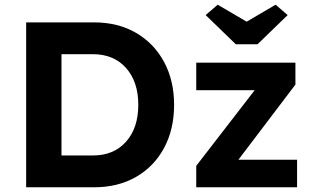

<svg xmlns="http://www.w3.org/2000/svg" viewBox="-20 -795 1331 815"><path d="M91 0V-700H379Q481 -700 557.5 -655.5Q634 -611 676.5 -532Q719 -453 719 -350Q719 -246 676.5 -167Q634 -88 557.5 -44Q481 0 379 0ZM374 -565H241V-135H374Q463 -135 515 -193.5Q567 -252 567 -350Q567 -448 515 -506.5Q463 -565 374 -565ZM813 0V-91L1061 -412H813V-529H1234V-436L992 -117H1241V0ZM981 -607 853 -731 904 -775 1027 -703 1150 -775 1201 -731 1073 -607Z"/></svg>

Font: Readex Pro SemiBold
Style: Regular
Weight: 600
Designer: Bonnie Shaver-Troup, Thomas Jockin
Foundry: Lexend
Version: Version 1.204; ttfautohint (v1.8.4.7-5d5b)